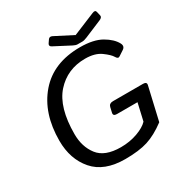

<svg xmlns="http://www.w3.org/2000/svg" viewBox="-198 -1008 1114 1171"><g transform="rotate(-30 359.0 -422.5)"><path d="M300.8 -805.7Q283.7 -814.9 293.9 -830.6L307.6 -850.6Q317.9 -866.2 336.4 -856.9L461.9 -792.5H462.9L618.7 -856.9Q640.6 -866.2 644.5 -850.6L651.4 -821.8Q655.3 -806.2 632.8 -796.9L511.7 -746.1Q490.7 -737.3 478.5 -737.3H444.3Q432.1 -737.3 415 -746.1ZM53.7 -283.2Q53.7 -476.1 156.5 -595.5Q259.3 -714.8 447.3 -714.8Q542 -714.8 597.7 -682.6Q653.3 -650.4 674.8 -609.4Q687.5 -584.5 665.5 -569.8L628.4 -545.4Q614.7 -536.1 602.5 -557.6Q590.3 -578.6 549.3 -608.6Q508.3 -638.7 439 -638.7Q313.5 -638.7 233.6 -549.3Q153.8 -460 153.8 -272Q153.8 -183.1 200.7 -122.3Q247.6 -61.5 359.9 -61.5Q423.3 -61.5 477.1 -81.1Q530.8 -100.6 556.2 -127.9L584 -249H439Q412.1 -249 417 -271L425.3 -307.1Q430.7 -329.1 457.5 -329.1H669.4Q696.3 -329.1 690.9 -307.1L637.7 -76.7Q568.4 -24.9 505.9 -5.1Q443.4 14.6 346.7 14.6Q199.2 14.6 126.5 -69.6Q53.7 -153.8 53.7 -283.2Z"/></g></svg>

Font: Istok Web
Style: Italic
Weight: 400
Italic angle: -13°
Designer: Andrey V. Panov
Foundry: Andrey V. Panov
Version: Version 1.0.2g